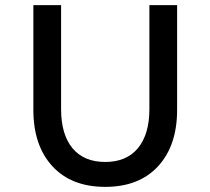

<svg xmlns="http://www.w3.org/2000/svg" viewBox="-20 -716 820 748"><path d="M110 -288V-696H218V-291Q218 -192 262.5 -138.5Q307 -85 390 -85Q473 -85 517.5 -139Q562 -193 562 -291V-696H670V-288Q670 -149 596 -68.5Q522 12 390 12Q258 12 184 -68.5Q110 -149 110 -288Z"/></svg>

Font: Amiko SemiBold
Style: Regular
Weight: 600
Designer: Pablo Impallari, Rodrigo Fuenzalida, Andres Torresi
Foundry: Impallari Type
Version: Version 1.001; ttfautohint (v1.3)